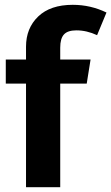

<svg xmlns="http://www.w3.org/2000/svg" viewBox="-20 -777 462 797"><path d="M297 -651Q261 -651 245.5 -634Q230 -617 230 -579V-530H356L340 -430H230V0H88V-430H4V-530H88V-583Q88 -660 138.5 -708.5Q189 -757 282 -757Q356 -757 422 -725L383 -631Q340 -651 297 -651Z"/></svg>

Font: Fira Sans SemiBold
Style: Regular
Weight: 600
Designer: bBox Type GmbH & Carrois Corporate GbR & Edenspiekermann AG
Foundry: bBox Type GmbH & Carrois Corporate GbR & Edenspiekermann AG
Version: Version 4.301;PS 004.301;hotconv 1.0.88;makeotf.lib2.5.64775